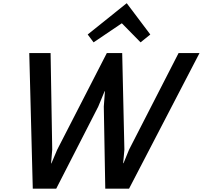

<svg xmlns="http://www.w3.org/2000/svg" viewBox="-20 -1127 1212 1147"><path d="M1046.9 -810.1H1171.9L751 0H608.9L600.1 -490.2L606.9 -582H605L566.9 -490.2L315.9 0H175.8L154.8 -810.1H282.2L292 -232.9L285.2 -150.9H287.1L321.8 -232.9L618.2 -810.1H710L723.1 -232.9L715.8 -151.9H717.8L751 -232.9ZM737.8 -1106.9 877.9 -920.9 819.8 -874 708 -987.8 706.1 -986.8 539.1 -874 503.9 -920.9 735.8 -1106.9Z"/></svg>

Font: Sinkin Sans 500 Medium Italic
Style: Regular
Weight: 500
Italic angle: -112°
Designer: Keith Bates
Foundry: K-Type
Version: Sinkin Sans (version 1.0)  by Keith Bates   •   © 2014   www